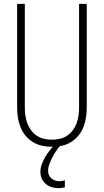

<svg xmlns="http://www.w3.org/2000/svg" viewBox="-20 -755 540 998"><path d="M250 8Q224 8 198.5 2.5Q173 -3 151 -16.5Q129 -30 112.5 -50Q96 -70 86.5 -94Q77 -118 73 -143.5Q69 -169 69 -195V-735H109V-195Q109 -174 112 -153.5Q115 -133 122 -114Q129 -95 141.5 -78Q154 -61 171.5 -49.5Q189 -38 209 -33.5Q229 -29 250 -29Q271 -29 291 -33.5Q311 -38 328.5 -49.5Q346 -61 358.5 -78Q371 -95 378 -114Q385 -133 388 -153.5Q391 -174 391 -195V-735H431V-195Q431 -169 427 -143.5Q423 -118 413.5 -94Q404 -70 387.5 -50Q371 -30 349 -16.5Q327 -3 301.5 2.5Q276 8 250 8ZM284 223Q267 223 249.5 218Q232 213 218.5 201.5Q205 190 197.5 173.5Q190 157 190 139Q190 119 197 99.5Q204 80 214 62.5Q224 45 236.5 29Q249 13 264 -1L272 -8H295V0Q282 14 271.5 30Q261 46 252.5 62.5Q244 79 237 97Q230 115 230 134Q230 145 234.5 155.5Q239 166 248 173Q257 180 267.5 183.5Q278 187 290 187Q296 187 303 185.5Q310 184 317 182V219Q309 221 300.5 222Q292 223 284 223Z"/></svg>

Font: Iosevka SS18 Extralight
Style: Regular
Weight: 200
Monospace: yes
Designer: Belleve Invis
Foundry: Belleve Invis
Version: Version 25.1.1; ttfautohint (v1.8.4)